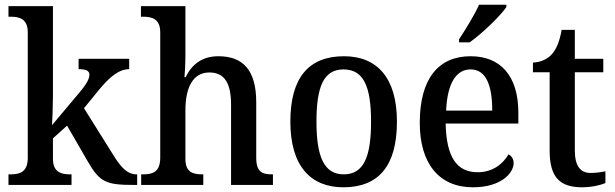

<svg xmlns="http://www.w3.org/2000/svg" viewBox="-20 -786 2613 816"><path d="M16 0H284V-45H278C242 -45 205 -53 205 -111V-198L265 -252L353 -100C404 -11 432 0 550 0H563V-45H560C522 -45 494 -74 461 -128L337 -326L398 -401C446 -460 486 -492 529 -492V-536H314V-492C344 -492 360 -486 360 -469C360 -454 352 -433 317 -392L201 -254C202 -257 205 -339 205 -375V-760H16V-715H25C61 -715 98 -707 98 -649V-115C98 -53 62 -45 25 -45H16Z M580 0H844V-45H841C800 -45 768 -53 768 -111V-317C768 -411 798 -478 870 -478C937 -478 962 -428 962 -341V0H1140V-45H1137C1095 -45 1069 -54 1069 -116V-351C1069 -488 1013 -547 908 -547C839 -547 795 -512 769 -458H764C765 -465 768 -513 768 -551V-760H579V-715H588C624 -715 661 -707 661 -649V-116C661 -54 628 -45 587 -45H580Z M1439 10C1589 10 1667 -81 1667 -269C1667 -456 1582 -547 1442 -547C1292 -547 1214 -456 1214 -269C1214 -81 1300 10 1439 10ZM1441 -45C1356 -45 1325 -122 1325 -269C1325 -417 1355 -491 1440 -491C1526 -491 1557 -417 1557 -269C1557 -122 1527 -45 1441 -45Z M1931 -619V-606H1976C2029 -643 2109 -721 2132 -756V-766H2016C1996 -721 1958 -660 1931 -619ZM1990 10C2109 10 2163 -50 2163 -93C2163 -112 2152 -125 2141 -130C2118 -90 2075 -54 2010 -54C1922 -54 1877 -117 1874 -261H2183V-307C2183 -465 2106 -547 1980 -547C1843 -547 1764 -451 1764 -264C1764 -91 1846 10 1990 10ZM2072 -316H1876C1881 -429 1917 -491 1980 -491C2047 -491 2072 -421 2072 -316Z M2455 10C2495 10 2535 0 2553 -8V-58C2533 -54 2513 -51 2490 -51C2447 -51 2423 -80 2423 -147V-479H2544V-536H2423V-659H2367C2358 -609 2345 -578 2325 -555C2305 -533 2275 -521 2245 -520V-479H2316V-146C2316 -30 2361 10 2455 10Z"/></svg>

Font: Noto Serif Bengali SemiCondensed
Style: Regular
Weight: 400
Width: 4
Designer: Juan Bruce, Universal Thirst, Indian Type Foundry and the Monotype Design Team.
Foundry: Monotype Imaging Inc.
Version: Version 2.003